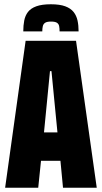

<svg xmlns="http://www.w3.org/2000/svg" viewBox="-20 -879 476 899"><path d="M4 0 100 -688H336L433 0H275L263 -126H172L159 0ZM186 -259H249L221 -546H214ZM218 -859Q260 -859 285.5 -849.5Q311 -840 324.5 -823Q338 -806 343 -783Q348 -760 348 -732H259Q259 -746 257 -756.5Q255 -767 246.5 -772.5Q238 -778 219 -778Q200 -778 191.5 -772.5Q183 -767 180.5 -756.5Q178 -746 178 -732H89Q89 -760 93.5 -783Q98 -806 111 -823Q124 -840 150 -849.5Q176 -859 218 -859Z"/></svg>

Font: Saira ExtraCondensed Black
Style: Regular
Weight: 900
Width: 2
Designer: Hector Gatti with collaboration of the Omnibus-Type team
Foundry: Omnibus-Type
Version: Version 1.101